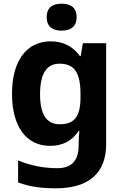

<svg xmlns="http://www.w3.org/2000/svg" viewBox="-20 -780 673 1040"><path d="M314 -760C269 -760 233 -743 233 -687C233 -632 269 -614 314 -614C358 -614 395 -632 395 -687C395 -743 358 -760 314 -760ZM255 -556C124 -556 45 -451 45 -272C45 -95 122 10 251 10C316 10 369 -14 406 -71H410C408 -52 406 -26 406 -4V7C406 90 368 131 291 131C216 131 145 117 78 89V208C141 232 205 240 282 240C462 240 555 157 555 1V-546H429L417 -476H413C375 -529 322 -556 255 -556ZM302 -435C382 -435 416 -388 416 -271V-253C416 -145 380 -107 304 -107C231 -107 197 -161 197 -270C197 -380 232 -435 302 -435Z"/></svg>

Font: Noto Sans Gunjala Gondi
Style: Bold
Weight: 700
Designer: Ek Type
Foundry: Ek Type
Version: Version 1.004